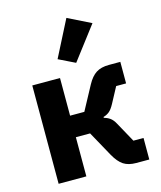

<svg xmlns="http://www.w3.org/2000/svg" viewBox="-120 -903 831 990"><g transform="rotate(-15 295.5 -408.0)"><path d="M69 0ZM69 -525H217V-324H293L362 -452Q383 -491 409.5 -508Q436 -525 478 -525H539V-410H486L441 -326Q427 -300 413.5 -289Q400 -278 382 -273V-268Q399 -264 413.5 -254Q428 -244 440 -222L499 -115H553V0H484Q442 0 416 -17Q390 -34 367 -75L293 -209H217V0H69ZM318 -579 230 -622 329 -816 452 -755Z"/></g></svg>

Font: Aneliza ExtraBold
Style: Regular
Weight: 800
Designer: Mike Abbink, Paul van der Laan, Pieter van Rosmalen
Foundry: Bold Monday
Version: Version 3.001;September 8, 2019;FontCreator 11.5.0.2425 64-b